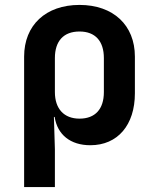

<svg xmlns="http://www.w3.org/2000/svg" viewBox="-20 -580 640 780"><path d="M78 180H203V26L199 -105H202C213 -33 266 10 347 10C458 10 528 -72 528 -201V-350C528 -478 440 -560 303 -560C166 -560 78 -478 78 -350ZM303 -98C240 -98 203 -138 203 -206V-344C203 -413 238 -452 303 -452C367 -452 402 -413 402 -344V-206C402 -137 367 -98 303 -98Z"/></svg>

Font: JetBrains Mono
Style: Bold
Weight: 558
Monospace: yes
Designer: Philipp Nurullin, Konstantin Bulenkov
Foundry: JetBrains
Version: Version 2.305